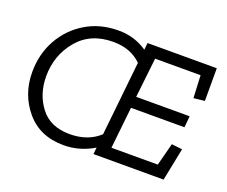

<svg xmlns="http://www.w3.org/2000/svg" viewBox="-111 -833 1200 1016"><g transform="rotate(20 489.5 -325.0)"><path d="M890 0H495L499 -38Q463 -16 420.5 -3Q378 10 329 10Q196 10 119 -81Q42 -172 42 -298Q42 -399 87.5 -481Q133 -563 213.5 -611.5Q294 -660 397 -660Q446 -660 486 -647Q526 -634 559 -611L563 -650H953V-466L891 -459L885 -586H629L604 -362H905L899 -298H598L573 -64H834L867 -191L927 -184ZM340 -56Q442 -56 507 -116L551 -534Q491 -594 392 -594Q264 -594 191.5 -507Q119 -420 119 -302Q119 -202 174.5 -129Q230 -56 340 -56Z"/></g></svg>

Font: Zilla Slab Regular
Style: Italic
Weight: 400
Italic angle: -6°
Designer: Typotheque.com
Foundry: Typotheque type foundry
Version: Version 1.1; 2017; ttfautohint (v1.6)